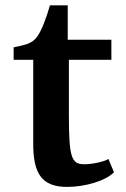

<svg xmlns="http://www.w3.org/2000/svg" viewBox="-20 -697 478 728"><path d="M106 -150.9C106 -37.6 139.6 11.7 234.4 11.7C303.2 11.7 381.8 -11.7 412.1 -43.9L391.1 -94.2C374 -83.5 329.1 -74.2 299.8 -74.2C251 -74.2 241.2 -98.6 241.2 -262.7V-470.2H402.3V-546.4H236.8V-676.8H169.4C156.2 -629.9 136.2 -577.1 120.1 -557.1C101.6 -531.7 76.7 -526.9 31.7 -517.6V-470.2H106Z"/></svg>

Font: Merriweather
Style: Bold
Weight: 700
Designer: Eben Sorkin ( eben@eyebytes.com )
Foundry: Sorkin Type Co.
Version: Version 1.003